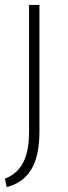

<svg xmlns="http://www.w3.org/2000/svg" viewBox="-20 -552 274 779"><path d="M140 -18Q140 65 116.5 117Q93 169 45 193Q40 196 33.5 198.5Q27 201 20.5 203Q14 205 7 207L0 173Q7 170 13.5 167Q20 164 26 160Q62 138 80 94.5Q98 51 98 -19V-532H140Z"/></svg>

Font: Georama Expanded ExtraLight
Style: Regular
Weight: 250
Width: 7
Designer: Jean-Baptiste Levee
Foundry: Production Type
Version: Version 1.001